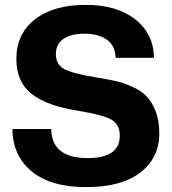

<svg xmlns="http://www.w3.org/2000/svg" viewBox="-20 -758 705 787"><path d="M31 -229H190Q192 -110 339 -110Q471 -110 471 -202Q471 -248 437 -267.5Q403 -287 301 -304Q171 -324 109 -373.5Q47 -423 47 -516Q47 -619 123 -678.5Q199 -738 332 -738Q459 -738 534.5 -678.5Q610 -619 611 -521H454Q452 -572 417 -596Q382 -620 327 -620Q271 -620 240 -598.5Q209 -577 209 -536Q209 -493 244 -474.5Q279 -456 384 -439Q428 -432 458 -425Q488 -418 524 -401.5Q560 -385 581.5 -362.5Q603 -340 618 -301.5Q633 -263 633 -212Q633 -111 555.5 -51Q478 9 333 9Q188 9 110 -55.5Q32 -120 31 -229Z"/></svg>

Font: Mona Sans
Style: Bold
Weight: 700
Designer: Deni Anggara
Foundry: GitHub
Version: Version 2.000;Glyphs 3.2.3 (3260)